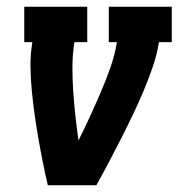

<svg xmlns="http://www.w3.org/2000/svg" viewBox="-20 -550 540 570"><path d="M122 0Q114 -34 107 -69Q100 -104 94 -138.5Q88 -173 83 -208.5Q78 -244 74.5 -279.5Q71 -315 70.5 -351.5Q70 -388 76 -425H52V-530H239V-425H201Q195 -388 195 -351Q195 -314 197.5 -277.5Q200 -241 204 -205Q208 -169 213 -133Q231 -169 247.5 -205Q264 -241 279.5 -277Q295 -313 308 -350Q321 -387 327 -425H303V-530H490V-425H452Q446 -388 433.5 -351.5Q421 -315 406 -279.5Q391 -244 374 -208.5Q357 -173 339.5 -138.5Q322 -104 303.5 -69Q285 -34 266 0Z"/></svg>

Font: Iosevka Curly Slab XBdObl
Style: Regular
Weight: 800
Italic angle: -9°
Monospace: yes
Designer: Belleve Invis
Foundry: Belleve Invis
Version: Version 11.1.0; ttfautohint (v1.8.3)